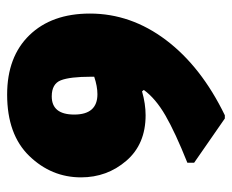

<svg xmlns="http://www.w3.org/2000/svg" viewBox="-76 -562 650 538"><g transform="rotate(90 249.0 -293.0)"><path d="M312 -598 436 -512V-493Q351 -459 303.5 -431.5Q256 -404 232 -371L236 -366Q271 -376 303 -376Q384 -376 430.5 -322Q477 -268 477 -195Q477 -112 417 -50Q357 12 245 12Q139 12 78.5 -50.5Q18 -113 18 -220Q18 -335 92.5 -433.5Q167 -532 303 -598ZM195 -223Q195 -164 205 -138.5Q215 -113 250 -113Q301 -113 301 -176Q301 -241 244 -241Q222 -241 195 -232Z"/></g></svg>

Font: Alegreya Sans Black
Style: Regular
Weight: 900
Designer: Juan Pablo del Peral
Foundry: Huerta Tipografica
Version: Version 2.007